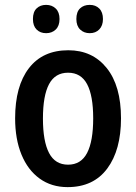

<svg xmlns="http://www.w3.org/2000/svg" viewBox="-20 -757 558 787"><path d="M257 10Q191 10 142.5 -25Q94 -60 68 -123.5Q42 -187 42 -272Q42 -404 98.5 -477.5Q155 -551 260 -551Q359 -551 417.5 -478Q476 -405 476 -272Q476 -142 419.5 -66Q363 10 257 10ZM259 -82Q312 -82 337 -130Q362 -178 362 -272Q362 -365 337 -412Q312 -459 259 -459Q206 -459 181 -412Q156 -365 156 -271Q156 -178 181 -130Q206 -82 259 -82ZM169 -737Q193 -737 208.5 -722Q224 -707 224 -679Q224 -651 208.5 -636Q193 -621 169 -621Q145 -621 130 -636Q115 -651 115 -679Q115 -708 130 -722.5Q145 -737 169 -737ZM348 -737Q372 -737 387 -722Q402 -707 402 -679Q402 -652 387 -636.5Q372 -621 348 -621Q324 -621 308.5 -636Q293 -651 293 -679Q293 -708 308 -722.5Q323 -737 348 -737Z"/></svg>

Font: Noto Sans Display Medium Narrow
Style: Regular
Weight: 500
Width: 4
Designer: Monotype Design team
Foundry: Monotype Imaging Inc.
Version: Version 1.000